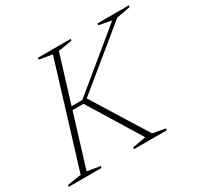

<svg xmlns="http://www.w3.org/2000/svg" viewBox="-173 -847 1050 1019"><g transform="rotate(-30 352.0 -337.5)"><path d="M497 -25 575 -10.5 572 0H371L374 -10.5L455.5 -25L260.5 -342.5H182L188.5 -363H265L613.5 -649.5L536 -664.5L539 -675H731L728 -664.5L645 -649.5L274.5 -346.5L281 -372.5ZM251 -651 171 -664.5 173.5 -675H374.5L372 -664.5L287.5 -651L95.5 -24L175.5 -10.5L172.5 0H-28.5L-25.5 -10.5L59 -24Z"/></g></svg>

Font: Newsreader 24pt ExtraLight
Style: Italic
Weight: 250
Italic angle: -17°
Designer: Hugues Gentile
Foundry: Production Type
Version: Version 1.003